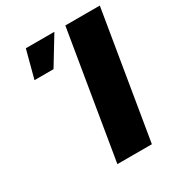

<svg xmlns="http://www.w3.org/2000/svg" viewBox="-173 -842 888 956"><g transform="rotate(-30 271.0 -364.0)"><path d="M542 -727.5 421.4 0H223.1L343.8 -727.5ZM74.7 -568.4 116.7 -727.5H280.8L184.1 -568.4Z"/></g></svg>

Font: Inter 18pt Black
Style: Italic
Weight: 900
Italic angle: -9.3988°
Designer: Rasmus Andersson
Foundry: rsms
Version: Version 4.001;git-66647c0bb